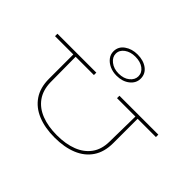

<svg xmlns="http://www.w3.org/2000/svg" viewBox="-174 -1078 1351 1351"><g transform="rotate(45 502.0 -402.5)"><path d="M638 -711Q638 -666 599.5 -635.5Q561 -605 502 -605Q465 -605 434 -619Q403 -633 384.5 -657Q366 -681 366 -711Q366 -759 406 -787.5Q446 -816 502 -816Q561 -816 599.5 -787.5Q638 -759 638 -711ZM389 -711Q389 -677 421.5 -651.5Q454 -626 502 -626Q553 -626 584 -651.5Q615 -677 615 -711Q615 -747 584 -770.5Q553 -794 502 -794Q454 -794 421.5 -770.5Q389 -747 389 -711ZM387 -496H205L207 -243Q209 -166 246 -114.5Q283 -63 349 -37.5Q415 -12 502 -12Q590 -12 655.5 -37.5Q721 -63 758 -114Q795 -165 796 -241L800 -496H617V-520H1004V-496H822V-254Q822 -166 782.5 -107Q743 -48 671 -18.5Q599 11 502 11Q406 11 334 -18.5Q262 -48 222 -107Q182 -166 182 -254V-496H0V-520H387Z"/></g></svg>

Font: BhuTuka Expanded One
Style: Regular
Weight: 400
Designer: Erin McLaughlin
Version: Version 1.000; ttfautohint (v1.8.3)